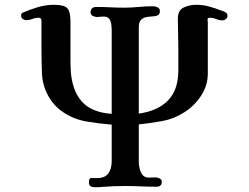

<svg xmlns="http://www.w3.org/2000/svg" viewBox="-20 -771 1040 801"><path d="M929 -705Q929 -697 922.5 -691.5Q916 -686 908 -686Q895 -686 882 -691.5Q869 -697 855 -697Q845 -697 846 -689Q847 -681 847 -675V-465Q847 -414 818.5 -371Q790 -328 748 -302Q706 -275 657 -266Q608 -257 559 -252V-96Q559 -83 562.5 -67.5Q566 -52 575 -41Q584 -30 601 -30Q608 -30 615 -30.5Q622 -31 629 -31Q637 -31 646 -26.5Q655 -22 655 -13Q655 8 633 8Q600 8 567 6.5Q534 5 501 5Q476 5 451.5 6Q427 7 402 9Q396 10 389.5 10Q383 10 377 10Q364 10 357.5 6Q351 2 351 -12Q351 -29 361.5 -28.5Q372 -28 384 -28Q418 -28 432 -47.5Q446 -67 446 -98V-251Q396 -255 342 -264Q288 -273 245 -302Q204 -329 180.5 -372.5Q157 -416 155 -465Q153 -520 153 -574.5Q153 -629 153 -684Q153 -697 141 -697Q128 -697 115.5 -692Q103 -687 89 -687Q82 -687 75 -692Q68 -697 68 -705Q68 -713 72 -717Q104 -731 137.5 -741Q171 -751 205 -751Q248 -751 261 -736.5Q274 -722 274 -680V-539Q274 -524 274 -508.5Q274 -493 275 -478Q280 -395 320.5 -348.5Q361 -302 446 -296V-641Q446 -654 444.5 -668Q443 -682 436 -692Q429 -702 411 -702Q404 -702 398 -701Q392 -700 385 -700Q377 -700 367.5 -704.5Q358 -709 358 -719Q358 -742 382 -742Q411 -742 440 -740.5Q469 -739 498 -739Q528 -739 558 -742Q588 -745 618 -745Q627 -745 637 -740.5Q647 -736 647 -725Q647 -711 638 -707Q629 -703 616 -702.5Q603 -702 590 -699.5Q577 -697 568 -688Q559 -679 559 -656V-297Q638 -308 681 -352Q724 -396 724 -478V-567Q724 -599 723 -630.5Q722 -662 722 -693Q722 -728 746 -739.5Q770 -751 799 -751Q826 -751 852 -744Q878 -737 903 -727Q908 -726 913 -723.5Q918 -721 922 -719Q929 -714 929 -705Z"/></svg>

Font: Kaisei Decol
Style: Bold
Weight: 700
Designer: Font-Kai, 金井和夫
Foundry: KAZUO KANAI
Version: Version 5.003